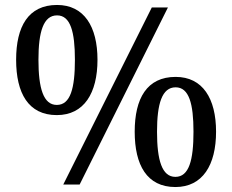

<svg xmlns="http://www.w3.org/2000/svg" viewBox="-20 -744 936 774"><path d="M209 -280C319 -280 373 -369 373 -503C373 -637 319 -724 210 -724C94 -724 45 -637 45 -503C45 -369 94 -280 209 -280ZM235 0H301L657 -714H592ZM209 -321C155 -321 135 -388 135 -503C135 -616 155 -682 210 -682C264 -682 282 -616 282 -503C282 -388 264 -321 209 -321ZM687 10C797 10 851 -79 851 -213C851 -347 797 -434 688 -434C572 -434 523 -347 523 -213C523 -79 572 10 687 10ZM687 -31C633 -31 613 -98 613 -213C613 -326 633 -392 688 -392C742 -392 760 -326 760 -213C760 -98 742 -31 687 -31Z"/></svg>

Font: Noto Serif
Style: Regular
Weight: 400
Designer: Monotype Design Team
Foundry: Monotype Imaging Inc.
Version: Version 2.015